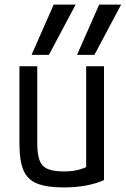

<svg xmlns="http://www.w3.org/2000/svg" viewBox="-20 -810 550 840"><path d="M393 -570H317L414 -790H510ZM194 -570H118L215 -790H311ZM259 10Q185 10 142.5 -7Q100 -24 82.5 -65.5Q65 -107 65 -180V-520H143V-184Q143 -136 153 -109Q163 -82 188.5 -71Q214 -60 260 -60Q284 -60 303.5 -63Q323 -66 342.5 -73Q362 -80 385 -92L357 -42V-520H435V-22Q362 10 259 10Z"/></svg>

Font: M PLUS 1 Code
Style: Regular
Weight: 400
Designer: Coji Morishita
Foundry: UNDERFOREST DESIGN
Version: Version 1.005